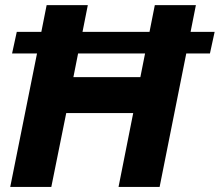

<svg xmlns="http://www.w3.org/2000/svg" viewBox="-20 -740 870 760"><path d="M126.5 -528.3H27.8L46.4 -613.8H143.6L164.6 -719.7H327.6L306.6 -613.8H571.8L592.8 -719.7H755.4L734.4 -613.8H829.6L811 -528.3H717.3L611.8 0H449.2L507.3 -292.5H242.2L183.1 0H20.5ZM535.6 -434.6 554.2 -528.3H289.1L270.5 -434.6Z"/></svg>

Font: Reddit Sans Fudge ExBold Italic
Style: Regular
Weight: 800
Italic angle: -11.25°
Designer: Stephen Hutchings
Version: Version 1.013